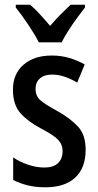

<svg xmlns="http://www.w3.org/2000/svg" viewBox="-20 -786 417 816"><path d="M344 -150Q344 -72 299.5 -31Q255 10 173 10Q131 10 97 1.5Q63 -7 36 -21V-117Q62 -99 98 -86.5Q134 -74 169 -74Q207 -74 226.5 -92.5Q246 -111 246 -144Q246 -172 227 -192Q208 -212 154 -240Q98 -270 66.5 -305.5Q35 -341 35 -405Q35 -472 80 -511Q125 -550 200 -550Q239 -550 273.5 -540Q308 -530 340 -512L308 -435Q283 -450 256 -459.5Q229 -469 201 -469Q168 -469 149.5 -452.5Q131 -436 131 -408Q131 -379 150.5 -361Q170 -343 224 -314Q279 -283 311.5 -248Q344 -213 344 -150ZM341 -766V-754Q326 -735 307 -709Q288 -683 270.5 -655.5Q253 -628 242 -606H145Q129 -638 100.5 -680.5Q72 -723 47 -754V-766H108Q128 -749 149.5 -725.5Q171 -702 193 -676Q217 -704 237 -724Q257 -744 280 -766Z"/></svg>

Font: Avrile Sans Condensed Medium
Style: Regular
Weight: 500
Width: 3
Designer: Monotype Design Team
Foundry: Monotype Imaging Inc.
Version: Version 2.001;September 10, 2019;FontCreator 11.5.0.2425 64-